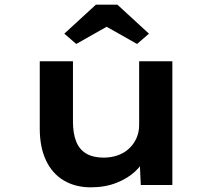

<svg xmlns="http://www.w3.org/2000/svg" viewBox="-20 -791 911 821"><path d="M368 10Q302 10 252.5 -19.5Q203 -49 176.5 -105.5Q150 -162 150 -241V-529H292V-271Q292 -221 305.5 -186.5Q319 -152 348.5 -134.5Q378 -117 423 -117Q455 -117 482.5 -126.5Q510 -136 530.5 -154.5Q551 -173 563 -199Q575 -225 575 -257V-529H717V0H582L577 -109L603 -121Q590 -88 558 -58Q526 -28 477.5 -9Q429 10 368 10ZM306 -603 255 -647 390 -771H482L617 -647L566 -603L421 -685H451Z"/></svg>

Font: Lexend Mega SemiBold
Style: Regular
Weight: 600
Designer: Bonnie Shaver-Troup, Thomas Jockin
Foundry: Lexend
Version: Version 1.007